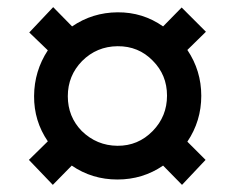

<svg xmlns="http://www.w3.org/2000/svg" viewBox="-20 -632 659 538"><path d="M61 -184 114 -236Q75 -293 75.5 -363Q76 -433 114 -491L62 -541L129 -612L182 -558Q239 -597 309.5 -597.5Q380 -598 437 -558L489 -611L557 -543L505 -492Q544 -434 544 -363.5Q544 -293 505 -235L556 -184L490 -114L437 -168Q380 -129 309 -129Q238 -129 181 -168L128 -114ZM209 -265Q251 -224 309 -223.5Q367 -223 408 -265Q448 -306 448 -364Q448 -422 408 -462Q368 -503 309.5 -502.5Q251 -502 210 -461Q170 -420 170 -362.5Q170 -305 209 -265Z"/></svg>

Font: Oakes Grotesk
Style: Bold Italic
Weight: 600
Italic angle: -8°
Designer: Samuel Oakes
Foundry: Samuel Oakes
Version: Version 1.000;PS 001.000;hotconv 1.0.88;makeotf.lib2.5.64775